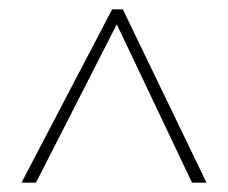

<svg xmlns="http://www.w3.org/2000/svg" viewBox="-20 -735 488 411"><path d="M26 -344H57L230 -683L391 -344H422L243 -715H220Z"/></svg>

Font: Noto Sans Thai Cond Thin
Style: Regular
Weight: 100
Width: 3
Designer: Monotype Design Team
Foundry: Monotype Imaging Inc.
Version: Version 2.002